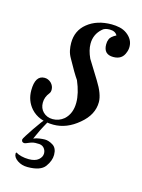

<svg xmlns="http://www.w3.org/2000/svg" viewBox="-87 -416 464 629"><g transform="rotate(15 144.5 -101.5)"><path d="M114 4Q64 4 37 -26Q15 -51 15 -86Q15 -137 47 -137Q59 -137 69 -128Q79 -118 79 -105Q79 -97 75 -92Q62 -76 62 -57Q62 -38 74 -26Q87 -13 107 -13Q128 -13 145 -27Q168 -48 168 -85Q168 -117 151 -157Q144 -167 134.5 -183Q125 -199 113 -221Q106 -233 103.5 -245.5Q101 -258 101 -270Q101 -312 132 -337Q164 -363 214 -363Q228 -363 241.5 -360Q255 -357 266 -349Q289 -332 289 -307Q289 -296 285 -287Q276 -261 246 -261Q213 -261 213 -295Q213 -305 216 -312Q219 -322 238 -332Q231 -345 212 -345Q195 -345 187 -337Q163 -316 163 -284Q163 -262 175 -236Q177 -232 214 -173Q239 -133 239 -106Q239 -63 199 -30Q159 4 114 4ZM68 160Q48 160 33.5 150Q19 140 19 128Q19 122 23 124Q28 128 40 131Q52 134 65 134Q87 134 98 124.5Q109 115 109 103Q109 92 101.5 84Q94 76 79 77Q66 76 53.5 81.5Q41 87 38 87Q28 87 28 77Q28 75 35.5 63Q43 51 53.5 35.5Q64 20 73 8Q82 -4 86 -4Q87 -4 87.5 -4.5Q88 -5 89 -5Q95 -5 95 -1Q91 6 83.5 20Q76 34 70 47.5Q64 61 62 65Q71 61 82 59.5Q93 58 100 58Q113 58 127.5 67Q142 76 142 99Q142 119 127 139.5Q112 160 68 160Z"/></g></svg>

Font: Carattere
Style: Regular
Weight: 400
Designer: Robert E. Leuschke
Foundry: Robert E. Leuschke
Version: Version 1.010; ttfautohint (v1.8.3)